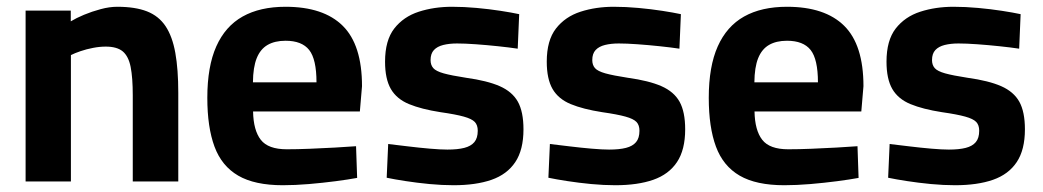

<svg xmlns="http://www.w3.org/2000/svg" viewBox="-20 -533 3064 564"><path d="M55.2 0V-501.9H187.9V-470.3Q203.8 -480 226.8 -489.6Q249.8 -499.2 275.6 -506.1Q301.3 -513.1 324.5 -513.1Q377.3 -513.1 411.8 -499.6Q446.3 -486.1 466.4 -456Q486.4 -425.9 495 -377.7Q503.7 -329.5 503.7 -260.4V0H370V-252.8Q370 -304.9 363.8 -336.2Q357.6 -367.6 340.7 -381.9Q323.7 -396.1 290.7 -396.1Q272.5 -396.1 253.1 -392.3Q233.7 -388.6 216.6 -382.7Q199.5 -376.9 188.3 -371.2V0Z M810.8 11.1Q728.1 11.1 679.7 -17.1Q631.2 -45.3 610.1 -102.3Q589 -159.3 589 -245.5Q589 -337.8 615.4 -396.8Q641.8 -455.9 692.8 -484.5Q743.8 -513.1 818.9 -513.1Q930.3 -513.1 986.8 -457.2Q1043.4 -401.3 1043.4 -279.8L1037.1 -205.6H723.4Q724.4 -150.1 746.1 -122.3Q767.8 -94.5 822.4 -94.5Q852.7 -94.5 889.9 -96Q927 -97.5 963.6 -99.5Q1000.2 -101.5 1025.9 -103.5L1029.1 -10.4Q1003.5 -5.7 965.8 -0.7Q928 4.2 887.3 7.7Q846.5 11.1 810.8 11.1ZM723 -291.1H909.7Q909.7 -359 888.2 -386.2Q866.7 -413.3 818.9 -413.3Q787.2 -413.3 766 -401Q744.8 -388.7 734.1 -362.1Q723.4 -335.4 723 -291.1Z M1312.4 11.1Q1278.7 11.1 1241.4 7.6Q1204.2 4 1171.4 -1.1Q1138.6 -6.1 1115.9 -10.9L1120.3 -110Q1146.1 -107 1178.7 -103Q1211.4 -99 1242.9 -96.3Q1274.4 -93.6 1294.3 -93.6Q1324.3 -93.6 1343.8 -98.6Q1363.4 -103.6 1373.4 -115.5Q1383.4 -127.4 1383.4 -149Q1383.4 -165.6 1374.6 -174.8Q1365.8 -184 1342.3 -190.5Q1318.7 -197.1 1273.9 -203.5Q1217.9 -212.2 1181.5 -227.2Q1145.2 -242.2 1128.1 -271.7Q1111.1 -301.2 1111.1 -351.9Q1111.1 -414.4 1138.2 -449.3Q1165.4 -484.1 1210.3 -498.6Q1255.2 -513.1 1307.9 -513.1Q1343.1 -513.1 1380.2 -509.7Q1417.4 -506.3 1450.3 -501.2Q1483.3 -496.1 1505.1 -491.4L1500.8 -390Q1476.1 -393.7 1442.9 -397.2Q1409.8 -400.7 1377.6 -403Q1345.4 -405.3 1322.6 -405.3Q1299.8 -405.3 1282.1 -400.9Q1264.4 -396.5 1254.6 -386Q1244.8 -375.5 1244.8 -356.5Q1244.8 -342.1 1252.7 -333Q1260.6 -323.9 1283.3 -317.5Q1305.9 -311.2 1349.4 -304.5Q1411 -296 1447.9 -279.9Q1484.8 -263.7 1501.3 -234.1Q1517.7 -204.4 1517.7 -153.1Q1517.7 -92.8 1493.6 -56.8Q1469.6 -20.8 1423.8 -4.8Q1378 11.1 1312.4 11.1Z M1787.4 11.1Q1753.7 11.1 1716.4 7.6Q1679.2 4 1646.4 -1.1Q1613.6 -6.1 1590.9 -10.9L1595.3 -110Q1621.1 -107 1653.7 -103Q1686.4 -99 1717.9 -96.3Q1749.4 -93.6 1769.3 -93.6Q1799.3 -93.6 1818.8 -98.6Q1838.4 -103.6 1848.4 -115.5Q1858.4 -127.4 1858.4 -149Q1858.4 -165.6 1849.6 -174.8Q1840.8 -184 1817.3 -190.5Q1793.7 -197.1 1748.9 -203.5Q1692.9 -212.2 1656.5 -227.2Q1620.2 -242.2 1603.1 -271.7Q1586.1 -301.2 1586.1 -351.9Q1586.1 -414.4 1613.2 -449.3Q1640.4 -484.1 1685.3 -498.6Q1730.2 -513.1 1782.9 -513.1Q1818.1 -513.1 1855.2 -509.7Q1892.4 -506.3 1925.3 -501.2Q1958.3 -496.1 1980.1 -491.4L1975.8 -390Q1951.1 -393.7 1917.9 -397.2Q1884.8 -400.7 1852.6 -403Q1820.4 -405.3 1797.6 -405.3Q1774.8 -405.3 1757.1 -400.9Q1739.4 -396.5 1729.6 -386Q1719.8 -375.5 1719.8 -356.5Q1719.8 -342.1 1727.7 -333Q1735.6 -323.9 1758.3 -317.5Q1780.9 -311.2 1824.4 -304.5Q1886 -296 1922.9 -279.9Q1959.8 -263.7 1976.3 -234.1Q1992.7 -204.4 1992.7 -153.1Q1992.7 -92.8 1968.6 -56.8Q1944.6 -20.8 1898.8 -4.8Q1853 11.1 1787.4 11.1Z M2283.8 11.1Q2201.1 11.1 2152.7 -17.1Q2104.2 -45.3 2083.1 -102.3Q2062 -159.3 2062 -245.5Q2062 -337.8 2088.4 -396.8Q2114.8 -455.9 2165.8 -484.5Q2216.8 -513.1 2291.9 -513.1Q2403.3 -513.1 2459.8 -457.2Q2516.4 -401.3 2516.4 -279.8L2510.1 -205.6H2196.4Q2197.4 -150.1 2219.1 -122.3Q2240.8 -94.5 2295.4 -94.5Q2325.7 -94.5 2362.9 -96Q2400 -97.5 2436.6 -99.5Q2473.2 -101.5 2498.9 -103.5L2502.1 -10.4Q2476.5 -5.7 2438.8 -0.7Q2401 4.2 2360.3 7.7Q2319.5 11.1 2283.8 11.1ZM2196 -291.1H2382.7Q2382.7 -359 2361.2 -386.2Q2339.7 -413.3 2291.9 -413.3Q2260.2 -413.3 2239 -401Q2217.8 -388.7 2207.1 -362.1Q2196.4 -335.4 2196 -291.1Z M2785.4 11.1Q2751.7 11.1 2714.4 7.6Q2677.2 4 2644.4 -1.1Q2611.6 -6.1 2588.9 -10.9L2593.3 -110Q2619.1 -107 2651.7 -103Q2684.4 -99 2715.9 -96.3Q2747.4 -93.6 2767.3 -93.6Q2797.3 -93.6 2816.8 -98.6Q2836.4 -103.6 2846.4 -115.5Q2856.4 -127.4 2856.4 -149Q2856.4 -165.6 2847.6 -174.8Q2838.8 -184 2815.3 -190.5Q2791.7 -197.1 2746.9 -203.5Q2690.9 -212.2 2654.5 -227.2Q2618.2 -242.2 2601.1 -271.7Q2584.1 -301.2 2584.1 -351.9Q2584.1 -414.4 2611.2 -449.3Q2638.4 -484.1 2683.3 -498.6Q2728.2 -513.1 2780.9 -513.1Q2816.1 -513.1 2853.2 -509.7Q2890.4 -506.3 2923.3 -501.2Q2956.3 -496.1 2978.1 -491.4L2973.8 -390Q2949.1 -393.7 2915.9 -397.2Q2882.8 -400.7 2850.6 -403Q2818.4 -405.3 2795.6 -405.3Q2772.8 -405.3 2755.1 -400.9Q2737.4 -396.5 2727.6 -386Q2717.8 -375.5 2717.8 -356.5Q2717.8 -342.1 2725.7 -333Q2733.6 -323.9 2756.3 -317.5Q2778.9 -311.2 2822.4 -304.5Q2884 -296 2920.9 -279.9Q2957.8 -263.7 2974.3 -234.1Q2990.7 -204.4 2990.7 -153.1Q2990.7 -92.8 2966.6 -56.8Q2942.6 -20.8 2896.8 -4.8Q2851 11.1 2785.4 11.1Z"/></svg>

Font: Cairo
Style: Regular
Weight: 400
Designer: Mohamed Gaber, Accademia di Belle Arti di Urbino
Foundry: Kief Type Foundry, Accademia di Belle Arti di Urbino
Version: Version 3.120